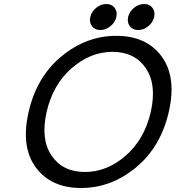

<svg xmlns="http://www.w3.org/2000/svg" viewBox="-20 -919 877 959"><path d="M628.5 -788Q614 -807 620 -834Q626 -861 649.5 -880Q673 -899 700 -899Q727 -899 741.5 -880Q756 -861 750 -834Q744 -807 720.5 -788Q697 -769 670 -769Q643 -769 628.5 -788ZM439.5 -788Q425 -807 431 -834Q437 -861 460.5 -880Q484 -899 511 -899Q538 -899 552.5 -880Q567 -861 561 -834Q555 -807 531.5 -788Q508 -769 481 -769Q454 -769 439.5 -788ZM337.5 -578Q244 -496 213 -360Q182 -224 237.5 -142Q293 -60 404 -60Q515 -60 608.5 -142Q702 -224 733 -360Q764 -496 708.5 -578Q653 -660 542 -660Q431 -660 337.5 -578ZM159 -82.5Q83 -185 123 -360Q163 -535 287 -637.5Q411 -740 561 -740Q711 -740 787 -637.5Q863 -535 823 -360Q783 -185 659 -82.5Q535 20 385 20Q235 20 159 -82.5Z"/></svg>

Font: Miedinger
Style: Italic
Weight: 400
Italic angle: -13°
Version: Version 001.000